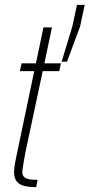

<svg xmlns="http://www.w3.org/2000/svg" viewBox="-20 -771 369 791"><path d="M129 0Q104 0 86.5 -3.5Q69 -7 58.5 -14.5Q48 -22 43 -34Q38 -46 38 -63Q38 -68 39 -78.5Q40 -89 43 -104.5Q46 -120 50 -139L121 -478H62L69 -510H128L159 -658H194L163 -510H231L224 -478H156L84 -140Q81 -124 78.5 -109Q76 -94 74 -81.5Q72 -69 72 -60Q72 -51 77.5 -44Q83 -37 96.5 -33.5Q110 -30 135 -30ZM234 -517 278 -662 297 -751H329L310 -662L256 -517Z"/></svg>

Font: Saira ExtraCondensed Thin
Style: Italic
Weight: 250
Width: 2
Italic angle: -12°
Designer: Hector Gatti with collaboration of the Omnibus-Type team
Foundry: Omnibus-Type
Version: Version 1.101